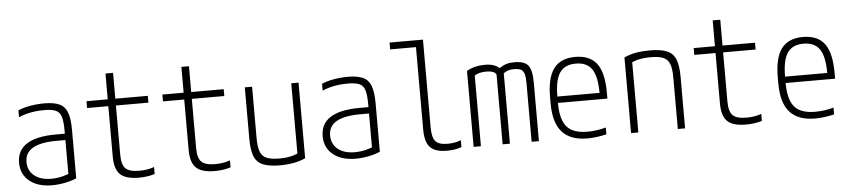

<svg xmlns="http://www.w3.org/2000/svg" viewBox="-43 -990 5587 1260"><g transform="rotate(-5 2750.0 -360.0)"><path d="M258 10Q164 10 109 -35Q54 -80 54 -156Q54 -238 119 -279Q184 -320 312 -320H394V-278H312Q103 -278 103 -157Q103 -100 144 -66.5Q185 -33 256 -33Q292 -33 327.5 -41.5Q363 -50 387 -63L370 -31V-339Q370 -399 360.5 -431Q351 -463 324.5 -474.5Q298 -486 249 -486Q218 -486 188.5 -482.5Q159 -479 132 -472Q105 -465 80 -454V-499Q114 -514 159.5 -522Q205 -530 253 -530Q316 -530 352.5 -513Q389 -496 404 -454.5Q419 -413 419 -340V-22Q389 -8 344.5 1Q300 10 258 10Z M828 10Q743 10 706.5 -25Q670 -60 670 -143V-475H530V-520H670V-690H720V-520H934V-475H720V-152Q720 -86 745 -60.5Q770 -35 836 -35Q863 -35 887.5 -39Q912 -43 934 -51V-5Q908 3 882 6.5Q856 10 828 10Z M1328 10Q1243 10 1206.5 -25Q1170 -60 1170 -143V-475H1030V-520H1170V-690H1220V-520H1434V-475H1220V-152Q1220 -86 1245 -60.5Q1270 -35 1336 -35Q1363 -35 1387.5 -39Q1412 -43 1434 -51V-5Q1408 3 1382 6.5Q1356 10 1328 10Z M1759 10Q1688 10 1647 -7Q1606 -24 1589.5 -65.5Q1573 -107 1573 -180V-520H1621V-182Q1621 -124 1633 -92Q1645 -60 1675 -47.5Q1705 -35 1759 -35Q1787 -35 1810 -38Q1833 -41 1854.5 -48Q1876 -55 1898 -66L1879 -34V-520H1927V-22Q1857 10 1759 10Z M2258 10Q2164 10 2109 -35Q2054 -80 2054 -156Q2054 -238 2119 -279Q2184 -320 2312 -320H2394V-278H2312Q2103 -278 2103 -157Q2103 -100 2144 -66.5Q2185 -33 2256 -33Q2292 -33 2327.5 -41.5Q2363 -50 2387 -63L2370 -31V-339Q2370 -399 2360.5 -431Q2351 -463 2324.5 -474.5Q2298 -486 2249 -486Q2218 -486 2188.5 -482.5Q2159 -479 2132 -472Q2105 -465 2080 -454V-499Q2114 -514 2159.5 -522Q2205 -530 2253 -530Q2316 -530 2352.5 -513Q2389 -496 2404 -454.5Q2419 -413 2419 -340V-22Q2389 -8 2344.5 1Q2300 10 2258 10Z M2859 10Q2781 10 2748 -25Q2715 -60 2715 -143V-685H2545V-730H2765V-152Q2765 -86 2787 -60.5Q2809 -35 2867 -35Q2893 -35 2913.5 -39Q2934 -43 2955 -51V-5Q2931 3 2907.5 6.5Q2884 10 2859 10Z M3035 0V-500Q3060 -515 3090 -522.5Q3120 -530 3158 -530Q3188 -530 3210.5 -522.5Q3233 -515 3251 -500Q3275 -517 3297 -523.5Q3319 -530 3350 -530Q3416 -530 3440.5 -499Q3465 -468 3465 -385V0H3417V-385Q3417 -426 3410.5 -447.5Q3404 -469 3388 -477Q3372 -485 3342 -485Q3321 -485 3306 -480.5Q3291 -476 3274 -464V0H3226V-458Q3226 -463 3219.5 -469.5Q3213 -476 3198.5 -480.5Q3184 -485 3160 -485Q3114 -485 3083 -466V0Z M3784 10Q3672 10 3617.5 -51.5Q3563 -113 3563 -240V-280Q3563 -409 3608.5 -469.5Q3654 -530 3750 -530Q3847 -530 3892 -469.5Q3937 -409 3937 -280V-239H3587V-281H3903L3889 -265V-279Q3889 -389 3856 -437.5Q3823 -486 3750 -486Q3677 -486 3644 -437.5Q3611 -389 3611 -279V-241Q3611 -167 3629 -121.5Q3647 -76 3686 -55Q3725 -34 3787 -34Q3817 -34 3848 -38Q3879 -42 3910 -51V-6Q3881 1 3848 5.5Q3815 10 3784 10Z M4072 -498Q4108 -515 4149 -522.5Q4190 -530 4242 -530Q4313 -530 4354 -513Q4395 -496 4411.5 -454.5Q4428 -413 4428 -340V0H4380V-338Q4380 -397 4368 -428.5Q4356 -460 4326.5 -472.5Q4297 -485 4242 -485Q4215 -485 4191.5 -482Q4168 -479 4146.5 -472.5Q4125 -466 4102 -454L4120 -486V0H4072Z M4828 10Q4743 10 4706.5 -25Q4670 -60 4670 -143V-475H4530V-520H4670V-690H4720V-520H4934V-475H4720V-152Q4720 -86 4745 -60.5Q4770 -35 4836 -35Q4863 -35 4887.5 -39Q4912 -43 4934 -51V-5Q4908 3 4882 6.5Q4856 10 4828 10Z M5284 10Q5172 10 5117.5 -51.5Q5063 -113 5063 -240V-280Q5063 -409 5108.5 -469.5Q5154 -530 5250 -530Q5347 -530 5392 -469.5Q5437 -409 5437 -280V-239H5087V-281H5403L5389 -265V-279Q5389 -389 5356 -437.5Q5323 -486 5250 -486Q5177 -486 5144 -437.5Q5111 -389 5111 -279V-241Q5111 -167 5129 -121.5Q5147 -76 5186 -55Q5225 -34 5287 -34Q5317 -34 5348 -38Q5379 -42 5410 -51V-6Q5381 1 5348 5.5Q5315 10 5284 10Z"/></g></svg>

Font: M PLUS 1 Code Light
Style: Regular
Weight: 300
Designer: Coji Morishita
Foundry: UNDERFOREST DESIGN
Version: Version 1.002